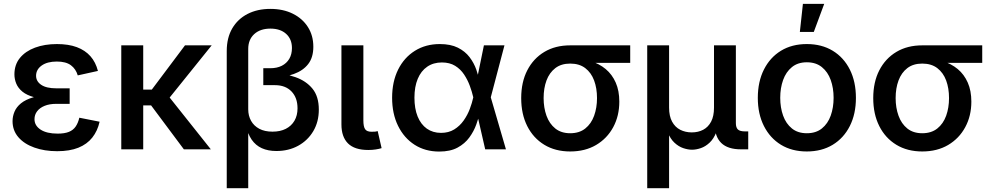

<svg xmlns="http://www.w3.org/2000/svg" viewBox="-20 -784 5196 1008"><path d="M280.3 9.8Q213.4 9.8 160.2 -9.3Q106.9 -28.3 76.4 -63.7Q45.9 -99.1 45.9 -147.9Q45.9 -173.3 56.2 -197.8Q66.4 -222.2 90.3 -241.7Q114.3 -261.2 154.8 -273.2Q195.3 -285.2 255.4 -285.2H345.7V-238.8H275.4Q239.7 -238.8 214.1 -228.3Q188.5 -217.8 174.8 -199.7Q161.1 -181.6 161.1 -158.2Q161.1 -124.5 193.1 -103.5Q225.1 -82.5 282.7 -82.5Q319.3 -82.5 342 -91.8Q364.7 -101.1 377.4 -119.9Q390.1 -138.7 396.5 -166L502.9 -145Q492.2 -96.7 464.6 -61.8Q437 -26.9 391.4 -8.5Q345.7 9.8 280.3 9.8ZM255.4 -263.2Q197.8 -263.2 159.2 -273.7Q120.6 -284.2 97.9 -302.7Q75.2 -321.3 65.4 -345Q55.7 -368.7 55.7 -393.6Q55.7 -444.3 84.5 -479.7Q113.3 -515.1 163.8 -533.9Q214.4 -552.7 278.8 -552.7Q339.8 -552.7 383.5 -536.4Q427.2 -520 454.8 -488.8Q482.4 -457.5 494.1 -411.6L388.2 -388.2Q378.4 -421.9 352.3 -441.4Q326.2 -460.9 278.3 -460.9Q228 -460.9 198.7 -439.9Q169.4 -418.9 169.4 -386.2Q169.4 -356.9 196.5 -338.6Q223.6 -320.3 275.4 -320.3H345.7V-263.2Z M731.9 -545.9V0H616.7V-545.9ZM1091.3 -545.9 837.4 -230.5H696.8V-313.5H776.9L951.2 -545.9ZM945.3 0 770.5 -234.4 847.7 -300.8 1086.9 0Z M1170.4 204.1V-516.1Q1170.4 -585.4 1199.2 -634.8Q1228 -684.1 1279.5 -710.7Q1331.1 -737.3 1399.4 -737.3Q1466.8 -737.3 1517.6 -711.9Q1568.4 -686.5 1596.7 -641.8Q1625 -597.2 1625 -538.6Q1625 -482.4 1598.1 -447.8Q1571.3 -413.1 1522.5 -395.5Q1473.6 -377.9 1407.7 -372.6V-403.3Q1475.1 -398.4 1531 -378.9Q1586.9 -359.4 1620.4 -318.6Q1653.8 -277.8 1653.8 -208.5Q1653.8 -144.5 1624.8 -95.5Q1595.7 -46.4 1545.4 -18.8Q1495.1 8.8 1431.2 8.8Q1387.2 8.8 1354.7 -5.9Q1322.3 -20.5 1301.3 -50.8Q1280.3 -81.1 1271.5 -127.4H1283.2V204.1ZM1410.6 -92.8Q1451.2 -92.8 1480.5 -107.7Q1509.8 -122.6 1525.9 -150.1Q1542 -177.7 1542 -215.3Q1542 -271 1510.3 -304Q1478.5 -336.9 1423.8 -336.9H1362.3V-425.8H1398.4Q1434.1 -425.8 1459.5 -438.7Q1484.9 -451.7 1498.8 -475.3Q1512.7 -499 1512.7 -531.7Q1512.7 -578.6 1482.2 -606.2Q1451.7 -633.8 1399.9 -633.8Q1346.2 -633.8 1314.7 -605Q1283.2 -576.2 1283.2 -527.3V-210Q1283.2 -176.3 1298.1 -149.7Q1313 -123 1341.3 -107.9Q1369.6 -92.8 1410.6 -92.8Z M1913.6 3.4Q1841.8 3.4 1807.1 -31Q1772.5 -65.4 1772.5 -130.9V-545.9H1887.7V-151.9Q1887.7 -119.6 1896.7 -106Q1905.8 -92.3 1930.7 -92.3Q1943.8 -92.3 1950.7 -93Q1957.5 -93.8 1962.9 -95.7L1983.4 -6.3Q1971.7 -2.4 1953.1 0.5Q1934.6 3.4 1913.6 3.4Z M2286.1 11.7Q2212.4 11.7 2156.7 -23.9Q2101.1 -59.6 2069.8 -123.3Q2038.6 -187 2038.6 -271Q2038.6 -355 2070.1 -418.5Q2101.6 -481.9 2158.2 -517.3Q2214.8 -552.7 2289.1 -552.7Q2345.7 -552.7 2383.8 -533.7Q2421.9 -514.6 2445.1 -484.1Q2468.3 -453.6 2480.7 -418.2Q2493.2 -382.8 2498.5 -350.6H2537.6L2556.2 -274.4L2636.2 0H2527.3L2464.4 -274.4Q2458 -302.2 2446.5 -333.5Q2435.1 -364.7 2416.5 -392.8Q2397.9 -420.9 2369.4 -438.5Q2340.8 -456.1 2299.8 -456.1Q2255.4 -456.1 2222.9 -433.8Q2190.4 -411.6 2173.1 -370.1Q2155.8 -328.6 2155.8 -271Q2155.8 -213.9 2172.6 -172.4Q2189.5 -130.9 2220.9 -108.6Q2252.4 -86.4 2295.4 -86.4Q2335.4 -86.4 2364.7 -104.5Q2394 -122.6 2414.3 -151.4Q2434.6 -180.2 2446.5 -212.2Q2458.5 -244.1 2464.4 -271.5L2520.5 -545.9H2628.4L2556.2 -271.5L2537.6 -199.2H2501Q2493.7 -167.5 2480.7 -131.1Q2467.8 -94.7 2444.1 -62.3Q2420.4 -29.8 2382.1 -9Q2343.8 11.7 2286.1 11.7Z M2973.6 11.2Q2895.5 11.2 2837.6 -23.9Q2779.8 -59.1 2748 -122.1Q2716.3 -185.1 2716.3 -269Q2716.3 -353 2748.3 -415Q2780.3 -477.1 2837.9 -511.5Q2895.5 -545.9 2973.6 -545.9H3288.6V-454.1H3049.8L2973.6 -450.2Q2926.3 -450.2 2895.3 -426.3Q2864.3 -402.3 2849.1 -361.6Q2834 -320.8 2834 -269Q2834 -218.3 2849.1 -176.3Q2864.3 -134.3 2895.3 -109.4Q2926.3 -84.5 2973.6 -84.5Q3021.5 -84.5 3052.7 -109.4Q3084 -134.3 3099.1 -176.3Q3114.3 -218.3 3114.3 -269Q3114.3 -320.8 3099.1 -361.6Q3084 -402.3 3052.7 -426.3Q3021.5 -450.2 2973.6 -450.2V-478.5Q3031.2 -478.5 3078.6 -464.1Q3126 -449.7 3159.9 -421.4Q3193.8 -393.1 3212.6 -350.3Q3231.4 -307.6 3231.4 -250.5Q3231.4 -175.8 3199.5 -116.5Q3167.5 -57.1 3109.6 -22.9Q3051.8 11.2 2973.6 11.2Z M3377.9 204.1V-545.9H3492.7V-218.8Q3492.7 -174.3 3508.5 -145.3Q3524.4 -116.2 3551.5 -102.5Q3578.6 -88.9 3611.8 -88.9Q3645.5 -88.9 3671.9 -102.8Q3698.2 -116.7 3713.4 -145.5Q3728.5 -174.3 3728.5 -218.8V-545.9H3843.3V-137.7Q3843.3 -114.3 3854 -104.2Q3864.7 -94.2 3890.6 -94.2H3908.2V0H3870.1Q3800.8 0 3766.6 -33.4Q3732.4 -66.9 3732.4 -130.4V-179.7H3754.4Q3754.4 -125.5 3740.7 -90.3Q3727.1 -55.2 3705.3 -34.9Q3683.6 -14.6 3659.2 -6.3Q3634.8 2 3613.3 2Q3591.8 2 3567.1 -6.3Q3542.5 -14.6 3520.8 -34.9Q3499 -55.2 3485.1 -90.3Q3471.2 -125.5 3471.2 -179.7H3492.7V204.1Z M4215.8 11.2Q4137.7 11.2 4080.1 -23.9Q4022.5 -59.1 3990.5 -122.6Q3958.5 -186 3958.5 -270Q3958.5 -355 3990.5 -418.7Q4022.5 -482.4 4080.1 -517.6Q4137.7 -552.7 4215.8 -552.7Q4293.9 -552.7 4351.8 -517.6Q4409.7 -482.4 4441.7 -418.7Q4473.6 -355 4473.6 -270Q4473.6 -186 4441.7 -122.6Q4409.7 -59.1 4351.8 -23.9Q4293.9 11.2 4215.8 11.2ZM4215.8 -84.5Q4263.7 -84.5 4294.9 -109.6Q4326.2 -134.8 4341.3 -177Q4356.4 -219.2 4356.4 -270.5Q4356.4 -321.8 4341.3 -364Q4326.2 -406.2 4294.9 -431.6Q4263.7 -457 4215.8 -457Q4168.5 -457 4137.5 -431.6Q4106.4 -406.2 4091.3 -364Q4076.2 -321.8 4076.2 -270.5Q4076.2 -219.2 4091.3 -177Q4106.4 -134.8 4137.5 -109.6Q4168.5 -84.5 4215.8 -84.5ZM4179.2 -616.2 4195.3 -763.7H4307.1L4252.4 -616.2Z M4821.8 11.2Q4743.7 11.2 4685.8 -23.9Q4627.9 -59.1 4596.2 -122.1Q4564.5 -185.1 4564.5 -269Q4564.5 -353 4596.4 -415Q4628.4 -477.1 4686 -511.5Q4743.7 -545.9 4821.8 -545.9H5136.7V-454.1H4897.9L4821.8 -450.2Q4774.4 -450.2 4743.4 -426.3Q4712.4 -402.3 4697.3 -361.6Q4682.1 -320.8 4682.1 -269Q4682.1 -218.3 4697.3 -176.3Q4712.4 -134.3 4743.4 -109.4Q4774.4 -84.5 4821.8 -84.5Q4869.6 -84.5 4900.9 -109.4Q4932.1 -134.3 4947.3 -176.3Q4962.4 -218.3 4962.4 -269Q4962.4 -320.8 4947.3 -361.6Q4932.1 -402.3 4900.9 -426.3Q4869.6 -450.2 4821.8 -450.2V-478.5Q4879.4 -478.5 4926.8 -464.1Q4974.1 -449.7 5008.1 -421.4Q5042 -393.1 5060.8 -350.3Q5079.6 -307.6 5079.6 -250.5Q5079.6 -175.8 5047.6 -116.5Q5015.6 -57.1 4957.8 -22.9Q4899.9 11.2 4821.8 11.2Z"/></svg>

Font: Inter
Style: 540
Weight: 540
Designer: Rasmus Andersson
Foundry: rsms
Version: Version 4.001;git-66647c0bb